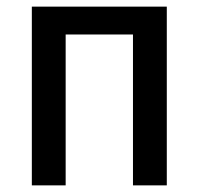

<svg xmlns="http://www.w3.org/2000/svg" viewBox="-20 -559 599 579"><path d="M76 0H178V-455H381V0H483V-539H76Z"/></svg>

Font: Noto Sans SemiCondensed Medium
Style: Regular
Weight: 500
Width: 4
Designer: Monotype Design Team
Foundry: Monotype Imaging Inc.
Version: Version 2.013